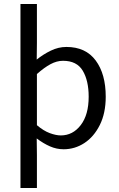

<svg xmlns="http://www.w3.org/2000/svg" viewBox="-20 -732 595 957"><path d="M82 205V-712H164V-519L163 -435Q195 -461 233 -479.5Q271 -498 311 -498Q407 -498 457 -430.5Q507 -363 507 -250Q507 -168 477.5 -109Q448 -50 400.5 -19Q353 12 297 12Q262 12 229 -2.5Q196 -17 163 -42L164 41V205ZM283 -57Q343 -57 382.5 -108.5Q422 -160 422 -250Q422 -330 392.5 -379.5Q363 -429 294 -429Q263 -429 231.5 -412Q200 -395 164 -363V-108Q197 -80 228 -68.5Q259 -57 283 -57Z"/></svg>

Font: .
Style: 
Weight: 400
Designer: Paul D. Hunt, Dalton Maag
Foundry: Dalton Maag Ltd
Version: Version 1.200